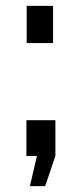

<svg xmlns="http://www.w3.org/2000/svg" viewBox="-20 -538 279 655"><path d="M161 -518H71V-391H161ZM169 -6V-128H70V-6H106L82 97H134Z"/></svg>

Font: RT Raleway SemiBold
Style: Regular
Weight: 400
Designer: Matt McInerney, Pablo Impallari, Rodrigo Fuenzalida — Edited by Milan Moffatt in April 2016
Foundry: Matt McInerney, Pablo Impallari, Rodrigo Fuenzalida — Edited by Milan Moffatt in April 2016
Version: Version 3.001